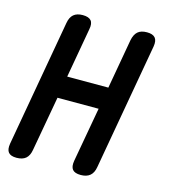

<svg xmlns="http://www.w3.org/2000/svg" viewBox="-111 -829 823 929"><g transform="rotate(15 300.0 -365.0)"><path d="M380 -322H174L125 -48Q120 -18 103.5 -4Q87 10 57 10Q28 10 16.5 -4Q5 -18 10 -48L122 -682Q127 -712 143.5 -726Q160 -740 189 -740Q219 -740 231 -726Q243 -712 237 -682L193 -433H399L443 -682Q449 -712 465 -726Q481 -740 511 -740Q540 -740 552 -726Q564 -712 559 -682L447 -48Q442 -18 425 -4Q408 10 379 10Q349 10 337.5 -4Q326 -18 331 -48Z"/></g></svg>

Font: Maple Mono NL SemiBold
Style: Italic
Weight: 600
Italic angle: -10°
Monospace: yes
Designer: subframe7536
Version: Version 7.000